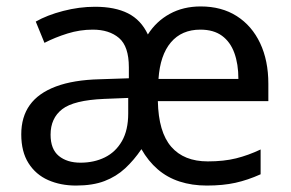

<svg xmlns="http://www.w3.org/2000/svg" viewBox="-20 -566 904 596"><path d="M603 -546Q668 -546 715 -516Q762 -486 787.5 -432Q813 -378 813 -306V-252H470Q472 -156 511.5 -110.5Q551 -65 625 -65Q675 -65 713 -74.5Q751 -84 789 -102V-25Q749 -7 710.5 1.5Q672 10 622 10Q576 10 537.5 -2.5Q499 -15 469.5 -40.5Q440 -66 419 -103Q396 -69 368.5 -43.5Q341 -18 304.5 -4Q268 10 216 10Q168 10 129.5 -7Q91 -24 68.5 -59.5Q46 -95 46 -149Q46 -203 72.5 -240Q99 -277 153.5 -297.5Q208 -318 290 -320L380 -323V-357Q380 -422 349.5 -448Q319 -474 268 -474Q228 -474 189.5 -462Q151 -450 118 -433L91 -499Q126 -519 176 -532Q226 -545 275 -545Q337 -545 377.5 -524.5Q418 -504 439 -459Q465 -500 507 -523Q549 -546 603 -546ZM303 -259Q209 -255 173 -227Q137 -199 137 -148Q137 -103 162.5 -82Q188 -61 230 -61Q272 -61 305.5 -77.5Q339 -94 358.5 -128Q378 -162 378 -214V-262ZM602 -474Q544 -474 510.5 -434.5Q477 -395 472 -321H720Q720 -367 707.5 -401.5Q695 -436 669 -455Q643 -474 602 -474Z"/></svg>

Font: Noto Sans Georgian
Style: Regular
Weight: 400
Designer: Monotype Design Team, Akaki Razmadze
Foundry: Google LLC
Version: Version 2.002